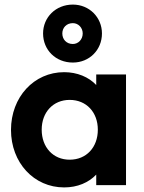

<svg xmlns="http://www.w3.org/2000/svg" viewBox="-20 -808 628 838"><path d="M260 10C318 10 367 -11 400 -46V0H530V-483H400V-437C367 -472 317 -493 260 -493C128 -493 28 -384 28 -241C28 -98 128 10 260 10ZM162 -242C162 -318 212 -372 284 -372C357 -372 407 -318 407 -242C407 -165 357 -111 284 -111C212 -111 162 -165 162 -242ZM168 -662C168 -590 223 -535 298 -535C370 -535 425 -590 425 -662C425 -732 370 -788 298 -788C223 -788 168 -732 168 -662ZM252 -662C252 -687 270 -707 298 -707C322 -707 341 -687 341 -662C341 -636 322 -616 298 -616C270 -616 252 -636 252 -662Z"/></svg>

Font: MV Cash SemiBold
Style: Regular
Weight: 600
Designer: Rodrigo Fuenzalida
Foundry: fragTYPE
Version: Version 1.100;Glyphs 3.1.2 (3151)